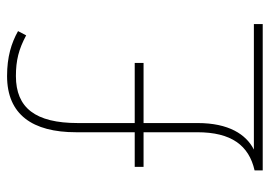

<svg xmlns="http://www.w3.org/2000/svg" viewBox="-130 -633 763 543"><g transform="rotate(-90 251.5 -361.5)"><path d="M308 -723C199 -723 149 -651 149 -528V-362H51V-337H149V-185C149 -89 112 -39 41 -23V0H455V-25H100C143 -47 175 -96 175 -184V-337H345V-362H175V-523C175 -643 218 -698 308 -698C352 -698 384 -690 423 -669L435 -692C401 -711 362 -723 308 -723Z"/></g></svg>

Font: Noto Sans Georgian SemiCondensed Thin
Style: Regular
Weight: 100
Width: 4
Designer: Monotype Design Team, Akaki Razmadze
Foundry: Google LLC
Version: Version 2.005